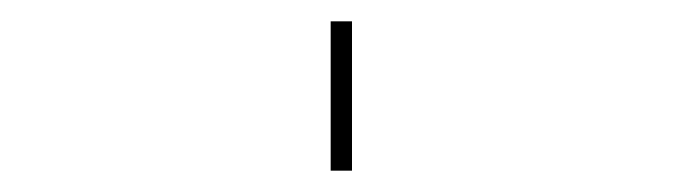

<svg xmlns="http://www.w3.org/2000/svg" viewBox="-20 60 640 180"><path d="M290 220V80H310V220Z"/></svg>

Font: Iosevka Slab Thin Extended
Style: Regular
Weight: 100
Width: 7
Monospace: yes
Designer: Belleve Invis
Foundry: Belleve Invis
Version: Version 11.1.1; ttfautohint (v1.8.3)